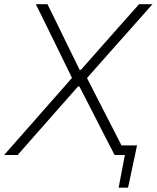

<svg xmlns="http://www.w3.org/2000/svg" viewBox="-30 -733 742 908"><path d="M-10.5 0Q31.5 -47.5 75 -97Q119 -147 166.5 -201L310.5 -364.5L244.5 -499.5Q219.5 -549.5 194.5 -601.5Q169 -653 139.5 -713H194.5Q220 -661 244.5 -611.5Q269 -561.5 290.5 -517L346.5 -403H353L455.5 -519Q495.5 -564 539.5 -614L627.5 -713H691Q642 -657.5 597.5 -607.5Q552.5 -557 513 -512.5L381.5 -364L455 -220Q479 -173.5 500.8 -131Q522.5 -88.5 544.5 -45.5H618Q613 -20.5 607.5 5.2Q602 31 596.5 56Q591.5 80.5 586.2 105.2Q581 130 575.5 154.5H531L560.5 0H512Q486 -50 462.2 -96.2Q438.5 -142.5 417 -185L345.5 -324H339L214.5 -183Q175.5 -138.5 136.8 -94.8Q98 -51 53.5 0Z"/></svg>

Font: Heraclito ExtraLight
Style: Italic
Weight: 200
Italic angle: -12°
Designer: Kostas Bartsokas (font) & Cristiano Sobral (main changes)
Foundry: Kostas Bartsokas (font) & Cristiano Sobral (main changes)
Version: Version 1.00;July 8, 2020;FontCreator 13.0.0.2655 64-bit